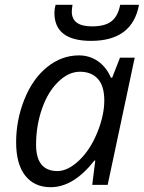

<svg xmlns="http://www.w3.org/2000/svg" viewBox="-20 -778 605 808"><path d="M131.8 -168.9Q131.8 -58.1 222.2 -58.1Q266.6 -58.6 313.5 -103.5Q360.4 -148.4 389.6 -220.7Q418.9 -293 418.9 -355Q418.9 -416.5 391.6 -446.3Q364.3 -476.1 316.4 -476.1Q268.6 -476.1 225.6 -434.1Q181.6 -392.1 156.7 -320.3Q131.8 -248.5 131.8 -168.9ZM312 -544.9Q356.9 -544.9 392.1 -520.5Q427.2 -496.1 446.8 -451.2H452.1L484.9 -535.2H546.9L433.1 0H368.2L380.9 -102.1H377Q289.6 9.8 192.9 9.8Q125 9.8 86.4 -38.6Q47.9 -86.9 47.9 -179.7Q47.9 -272.5 82.5 -359.4Q117.2 -446.3 178.2 -495.6Q239.3 -544.9 312 -544.9ZM363.3 -606Q209 -606 209 -724.1Q209 -739.7 213.9 -757.8H285.2Q282.2 -741.2 282.2 -729Q282.2 -667 367.2 -667Q421.9 -667 449.2 -688.5Q476.6 -710 485.8 -757.8H564.9Q537.1 -606 363.3 -606Z"/></svg>

Font: OpenSans-Italic
Style: Italic
Weight: 400
Italic angle: -12°
Foundry: Ascender Corporation
Version: Version 1.10